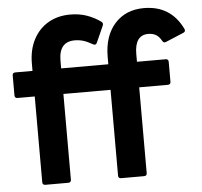

<svg xmlns="http://www.w3.org/2000/svg" viewBox="-53 -812 913 868"><g transform="rotate(-5 403.5 -378.5)"><path d="M118 0Q105 0 105 -13V-402H27Q14 -402 14 -415V-505Q14 -518 27 -518H105V-551Q105 -614 129.5 -660.5Q154 -707 197 -732Q240 -757 297 -757Q338 -757 372 -745Q406 -733 435 -712Q444 -705 439 -694L406 -620Q401 -607 388 -614Q364 -628 345.5 -633.5Q327 -639 307 -639Q235 -639 235 -553V-518H449V-551Q449 -646 498.5 -701.5Q548 -757 631 -757Q753 -757 806 -647Q811 -635 799 -630L718 -596Q707 -591 701 -602Q690 -622 675.5 -630.5Q661 -639 641 -639Q579 -639 579 -553V-518H709Q722 -518 722 -505V-415Q722 -402 709 -402H579V-13Q579 0 566 0H462Q449 0 449 -13V-402H235V-13Q235 0 222 0Z"/></g></svg>

Font: LINE Seed Sans App
Style: Bold
Weight: 700
Designer: LINE VX Design & Dalton Maag Ltd & Sandoll Inc
Foundry: Dalton Maag Ltd
Version: Version 1.003